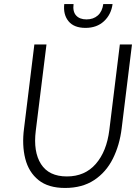

<svg xmlns="http://www.w3.org/2000/svg" viewBox="-20 -920 691 950"><path d="M298 -900H344Q339 -863 356.5 -843.5Q374 -824 408 -824Q442 -824 464 -843.5Q486 -863 491 -900H537Q530 -848 494.5 -815Q459 -782 403 -782Q346 -782 319 -815Q292 -848 298 -900ZM99 -285 150 -700H210L157 -273Q144 -169 183 -108Q222 -47 311 -47Q400 -47 454 -109Q508 -171 521 -277L573 -700H633L582 -285Q572 -202 538.5 -135Q505 -68 446 -29Q387 10 302 10Q219 10 170.5 -29Q122 -68 105 -135Q88 -202 99 -285Z"/></svg>

Font: Haskoy Light
Style: Italic
Weight: 300
Designer: Ertekin Erdin
Foundry: Ertekin Erdin
Version: Version 2.000; ttfautohint (v1.8.4.7-5d5b)